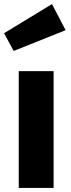

<svg xmlns="http://www.w3.org/2000/svg" viewBox="-26 -922 348 942"><path d="M229 -902 -6 -759 41 -672 296 -774ZM237 -573H66V0H237Z"/></svg>

Font: Glow Sans SC Normal ExtraBold
Style: Regular
Weight: 800
Designer: Ryoko NISHIZUKA (kana, bopomofo & ideographs); Paul D. Hunt (Latin, Greek & Cyrillic); Sandoll Communications, Soo-young
Version: Version 0.93